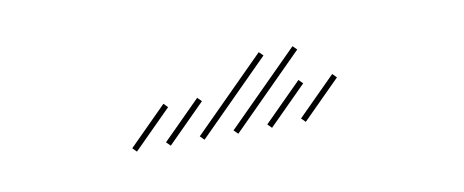

<svg xmlns="http://www.w3.org/2000/svg" viewBox="-27 -207 483 200"><g transform="rotate(-10 214.5 -107.0)"><path d="M285.7 -67.1 325.7 -107.1 321.4 -111.4 281.4 -71.4ZM250 -67.1 290 -107.1 285.7 -111.4 245.7 -71.4ZM214.3 -67.1 290 -142.9 285.7 -147.1 210 -71.4ZM178.6 -67.1 254.3 -142.9 250 -147.1 174.3 -71.4ZM142.9 -67.1 182.9 -107.1 178.6 -111.4 138.6 -71.4ZM107.1 -67.1 147.1 -107.1 142.9 -111.4 102.9 -71.4Z"/></g></svg>

Font: Gossip Low Needlepoint
Style: Regular
Weight: 100
Width: 3
Designer: Deborah Khodanovich
Version: Version 1.001;Glyphs 3.3.1 (3343)